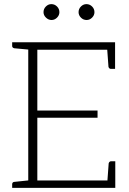

<svg xmlns="http://www.w3.org/2000/svg" viewBox="-20 -911 626 931"><path d="M117 0V-706H538V-670H161V-375H453V-340H161V-36H539V0ZM500 -23 507 -119Q508 -123 511 -126Q514 -129 518 -129H539V-36ZM499 -683 538 -670V-577H517Q513 -577 510 -580Q507 -583 506 -587ZM130 -706 125 -670 49 -677Q45 -678 42 -680.5Q39 -683 39 -688V-706ZM39 0V-18Q39 -23 42 -26Q45 -29 49 -29L125 -37L130 0ZM268 -852Q268 -837 256.5 -825.5Q245 -814 230 -814Q215 -814 203 -825.5Q191 -837 191 -852Q191 -868 202.5 -879.5Q214 -891 229 -891Q245 -891 256.5 -879.5Q268 -868 268 -852ZM438 -852Q438 -837 426.5 -825.5Q415 -814 400 -814Q384 -814 372.5 -825.5Q361 -837 361 -852Q361 -868 372.5 -879.5Q384 -891 399 -891Q415 -891 426.5 -879.5Q438 -868 438 -852Z"/></svg>

Font: Aleo ExtraLight
Style: Regular
Weight: 250
Designer: Alessio Laiso
Foundry: Alessio Laiso
Version: Version 2.001;gftools[0.9.29]